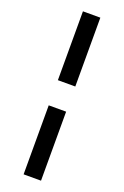

<svg xmlns="http://www.w3.org/2000/svg" viewBox="-191 -892 736 1140"><g transform="rotate(20 177.0 -322.0)"><path d="M122 -837H232V-402H122ZM122 -243H232V193H122Z"/></g></svg>

Font: BioRhyme SemiBold
Style: Regular
Weight: 600
Designer: Aoife Mooney
Foundry: Aoife Mooney Type
Version: Version 1.600;gftools[0.9.33]